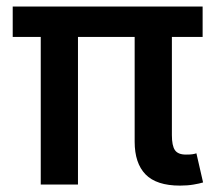

<svg xmlns="http://www.w3.org/2000/svg" viewBox="-20 -566 662 589"><path d="M532.2 3.4Q460 3.4 426.5 -31Q393.1 -65.4 393.1 -131.3V-516.1H507.3V-151.4Q507.3 -119.1 516.6 -105.5Q525.9 -91.8 550.3 -91.8Q563.5 -91.8 570.3 -92.8Q577.1 -93.8 582.5 -95.7L603 -6.3Q592.3 -2.9 573.7 0.2Q555.2 3.4 532.2 3.4ZM105 0V-516.1H219.2V0ZM19 -452.6V-545.9H601.6V-452.6Z"/></svg>

Font: Inter Cardless
Style: Medium
Weight: 500
Designer: Rasmus Andersson
Foundry: rsms
Version: Version 4.001;git-9221beed3